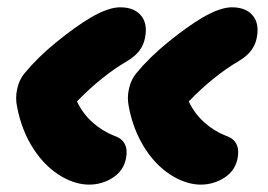

<svg xmlns="http://www.w3.org/2000/svg" viewBox="-20 -518 735 526"><path d="M529.8 -12.2Q495.1 -12.2 457 -33.2Q410.6 -59.6 377.9 -110.1Q345.2 -160.6 333 -225.1Q327.6 -249.5 333.3 -274.7Q338.9 -299.8 353 -316.9Q389.6 -361.3 441.4 -403.3Q493.2 -445.3 535.2 -470.2Q583.5 -498 615.2 -498Q653.8 -498 672.6 -475.3Q691.4 -452.6 683.1 -413.1Q675.8 -375.5 634.8 -351.1Q565.9 -311 497.1 -240.2Q512.2 -207.5 539.3 -183.1Q566.4 -158.7 599.1 -146Q640.1 -132.3 630.9 -84Q624 -49.8 594.5 -31Q564.9 -12.2 529.8 -12.2ZM150.9 -33.2Q104.5 -59.6 71.8 -110.1Q39.1 -160.6 26.9 -225.1Q21.5 -249.5 27.1 -274.7Q32.7 -299.8 46.9 -316.9Q83.5 -361.3 135.3 -403.3Q187 -445.3 229 -470.2Q277.3 -498 309.1 -498Q347.7 -498 366.5 -475.3Q385.3 -452.6 377 -413.1Q369.6 -375 329.1 -351.1Q259.3 -310.5 190.9 -240.2Q206.1 -207.5 233.2 -183.1Q260.3 -158.7 293 -146Q334.5 -132.3 325.2 -84Q318.4 -49.8 288.8 -31Q259.3 -12.2 224.1 -12.2Q189 -12.2 150.9 -33.2Z"/></svg>

Font: Shantell Sans Normal
Style: Italic
Weight: 800
Italic angle: -11.31°
Designer: Stephen Nixon, Anya Danilova, Shantell Martin
Foundry: Arrow Type
Version: Version 1.006;[559af2be0]